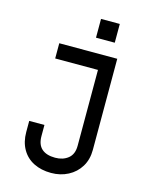

<svg xmlns="http://www.w3.org/2000/svg" viewBox="-134 -812 868 1097"><g transform="rotate(15 300.0 -264.0)"><path d="M435.5 -726V-615H324.5V-726ZM169 -57V9Q169 59 196.5 83.5Q224 108 276 108Q322 108 352.5 83.5Q383 59 383 9V-440H130V-530H473V9Q473 66 447 108.5Q421 151 376 174.5Q331 198 276 198Q217 198 172.5 175.5Q128 153 103.5 110Q79 67 79 9V-57Z"/></g></svg>

Font: Fliege Mono Thin
Style: Regular
Weight: 100
Version: Version 0.020;Glyphs 3.3 (3306)